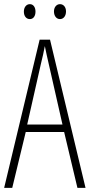

<svg xmlns="http://www.w3.org/2000/svg" viewBox="-20 -905 432 925"><path d="M95 -849C95 -828 106 -813 124 -813C140 -813 151 -827 151 -849C151 -871 140 -885 124 -885C106 -885 95 -869 95 -849ZM240 -850C240 -828 252 -813 269 -813C286 -813 298 -828 298 -850C298 -872 285 -885 269 -885C252 -885 240 -870 240 -850ZM353 0H392L221 -714H171L0 0H39L104 -269H289ZM215 -596 281 -305H111L177 -597C185 -631 191 -654 196 -683C202 -654 207 -630 215 -596Z"/></svg>

Font: Noto Sans Telugu ExtraCondensed ExtraLight
Style: Regular
Weight: 200
Width: 2
Designer: Jelle Bosma - Monotype Design Team
Foundry: Monotype Imaging Inc.
Version: Version 2.005